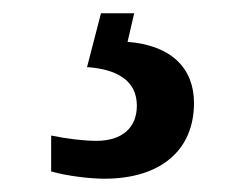

<svg xmlns="http://www.w3.org/2000/svg" viewBox="-20 -29 373 289"><path d="M137 240C222 240 272 197 272 126C272 73 237 39 172 34L182 -9H132L111 72C154 75 186 91 186 130C186 164 163 183 125 183C107 183 81 180 57 175V229C81 236 116 240 137 240Z"/></svg>

Font: Noto Serif Tamil Medium
Style: Italic
Weight: 500
Italic angle: -12°
Designer: Indian Type Foundry, Tom Grace, and the Monotype Design Team
Foundry: Monotype Imaging Inc.
Version: Version 2.003